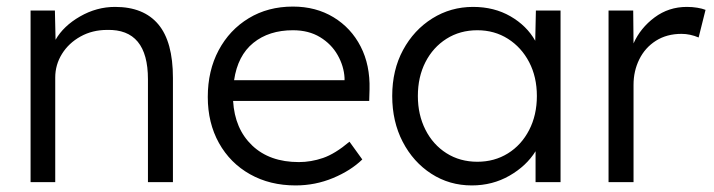

<svg xmlns="http://www.w3.org/2000/svg" viewBox="-20 -554 2171 584"><path d="M73 0V-522H147L149 -433Q173 -475 223.5 -504Q274 -533 330 -533Q417 -533 461.5 -480Q506 -427 506 -317V0H430V-313Q430 -466 306 -463Q261 -463 225 -443Q189 -423 168.5 -390Q148 -357 148 -318V0Z M879 10Q801 10 740.5 -24Q680 -58 646 -119Q612 -180 612 -259Q612 -339 645 -401Q678 -463 736.5 -498.5Q795 -534 871 -534Q941 -534 994.5 -501.5Q1048 -469 1077 -412.5Q1106 -356 1104 -282L1103 -247H689Q694 -162 747 -111.5Q800 -61 889 -61Q926 -61 962.5 -73.5Q999 -86 1043 -123L1082 -69Q1047 -35 993 -12.5Q939 10 879 10ZM871 -462Q798 -462 750.5 -423.5Q703 -385 692 -310H1028V-317Q1026 -353 1007 -386.5Q988 -420 953.5 -441Q919 -462 871 -462Z M1415 10Q1347 10 1292 -25.5Q1237 -61 1205 -122.5Q1173 -184 1173 -262Q1173 -341 1206 -402Q1239 -463 1295 -498Q1351 -533 1419 -533Q1483 -533 1532.5 -504.5Q1582 -476 1608 -430L1610 -522H1685V0H1609V-94Q1581 -49 1529.5 -19.5Q1478 10 1415 10ZM1432 -62Q1484 -62 1525 -87.5Q1566 -113 1589.5 -158.5Q1613 -204 1613 -262Q1613 -320 1589.5 -365Q1566 -410 1525 -436Q1484 -462 1432 -462Q1379 -462 1338 -436Q1297 -410 1274 -365Q1251 -320 1251 -262Q1251 -205 1274 -159.5Q1297 -114 1338 -88Q1379 -62 1432 -62Z M1831 0V-522H1906L1907 -422Q1928 -469 1971 -501Q2014 -533 2069 -533Q2086 -533 2101 -530.5Q2116 -528 2126 -524L2105 -440Q2079 -451 2053 -451Q2008 -451 1975 -430Q1942 -409 1924.5 -373.5Q1907 -338 1907 -296V0Z"/></svg>

Font: Lexend Deca Light
Style: Regular
Weight: 300
Designer: Bonnie Shaver-Troup, Thomas Jockin
Foundry: Lexend
Version: Version 1.008; ttfautohint (v1.8.4.7-5d5b)